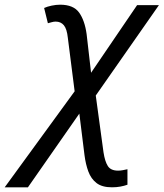

<svg xmlns="http://www.w3.org/2000/svg" viewBox="-133 -558 697 818"><path d="M-113 240 185 -169 156 -397Q152 -435 139 -450.5Q126 -466 104 -466Q96 -466 87.5 -463.5Q79 -461 71 -459L55 -524Q68 -530 87 -534Q106 -538 123 -538Q180 -538 204 -504.5Q228 -471 236 -413L255 -248L451 -536H544L275 -151L308 91Q314 130 326.5 149.5Q339 169 370 169Q380 169 390.5 167Q401 165 410 163V229Q396 234 379.5 237Q363 240 344 240Q302 240 278.5 222Q255 204 243.5 173Q232 142 227 103L205 -74L-14 240Z"/></svg>

Font: BC Sans
Style: Italic
Weight: 400
Italic angle: -12°
Designer: Monotype Design Team
Designer: Province of B.C.
Foundry: Monotype Imaging Inc.
Version: Version 2.000;GOOG;noto-source:20170915:90ef993387c0